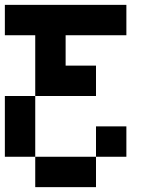

<svg xmlns="http://www.w3.org/2000/svg" viewBox="-20 -645 665 790"><path d="M0 -250H125V0H0ZM0 -500V-625H500V-500H250V-375H375V-250H125V-500ZM125 0H375V125H125ZM375 0V-125H500V0Z"/></svg>

Font: Galmuri7 Regular
Style: Regular
Weight: 400
Designer: Lee Minseo (quiple)
Version: Version 2.399;hotconv 1.1.1;makeotfexe 2.6.0 DEVELOPMENT